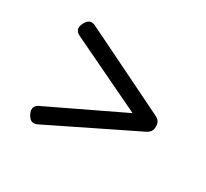

<svg xmlns="http://www.w3.org/2000/svg" viewBox="-100 -658 801 747"><g transform="rotate(30 300.0 -284.5)"><path d="M433.6 -284.7 105.5 -127.4Q75.2 -113.3 91.3 -81.1Q107.4 -48.3 136.2 -62.5L515.6 -248.5Q527.8 -254.9 533.2 -262.7Q538.6 -270.5 538.6 -284.7Q538.6 -298.8 533.2 -306.6Q527.8 -314.5 515.6 -320.8L136.2 -506.8Q107.4 -521 91.3 -488.3Q75.2 -456.1 105.5 -441.9Z"/></g></svg>

Font: Courier Prime Code
Style: Regular
Weight: 400
Designer: Alan Dague-Greene
Foundry: Quote-Unquote Apps
Version: Version 3.18